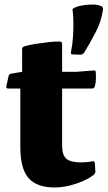

<svg xmlns="http://www.w3.org/2000/svg" viewBox="-20 -816 476 850"><path d="M223 14Q142 14 106 -28Q70 -70 70 -165V-455L78 -498V-599Q78 -608 88 -611Q107 -617 136.5 -621.5Q166 -626 195.5 -629.5Q225 -633 245 -632Q255 -631 255 -622V-170Q255 -130 273.5 -113.5Q292 -97 340 -97Q349 -97 361.5 -98Q374 -99 389 -102Q398 -104 400 -94L402 -60Q404 -51 396 -43Q378 -28 348.5 -15Q319 -2 286 6Q253 14 223 14ZM16 -424Q6 -424 8 -434L18 -479Q20 -489 30 -490L78 -498H316L395 -504Q404 -506 404 -495Q405 -480 404.5 -464.5Q404 -449 400 -434Q397 -424 387 -424ZM428 -789Q437 -785 436 -775Q429 -722 404 -674Q379 -626 352 -582Q346 -574 336 -574L302 -575Q292 -575 294 -585Q301 -619 303 -650.5Q305 -682 305 -713.5Q305 -745 301 -776Q313 -786 339 -791Q365 -796 390 -796Q402 -796 411.5 -794Q421 -792 428 -789Z"/></svg>

Font: Hahmlet ExtraBold
Style: Regular
Weight: 800
Designer: Minjoo Ham & Mark Frömberg
Foundry: hypertype
Version: Version 1.002